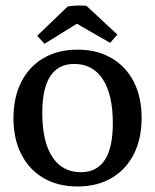

<svg xmlns="http://www.w3.org/2000/svg" viewBox="-20 -674 568 703"><path d="M296.4 -652.8 409.7 -547.4 383.3 -517.1 232.9 -603.5ZM296.4 -652.8 288.6 -604 143.1 -513.7 116.2 -543 228 -650.4Q244.6 -652.8 260.7 -653.6Q276.9 -654.3 296.4 -652.8ZM263.7 8.8Q191.9 8.8 139.4 -22Q86.9 -52.7 58.1 -108.9Q29.3 -165 29.3 -241.2Q29.3 -317.9 58.1 -374.3Q86.9 -430.7 139.6 -461.4Q192.4 -492.2 264.2 -492.2Q335.4 -492.2 388.2 -461.4Q440.9 -430.7 469.7 -374.8Q498.5 -318.8 498.5 -242.2Q498.5 -165.5 469.7 -109.1Q440.9 -52.7 388.2 -22Q335.4 8.8 263.7 8.8ZM275.9 -43.5Q393.1 -43.5 393.1 -223.1Q393.1 -327.6 356.4 -383.8Q319.8 -439.9 252 -439.9Q134.8 -439.9 134.8 -260.3Q134.8 -155.3 171.6 -99.4Q208.5 -43.5 275.9 -43.5Z"/></svg>

Font: Markazi Text Medium
Style: Regular
Weight: 500
Designer: Borna Izadpanah (Arabic designer), Fiona Ross (Arabic design director) and Florian Runge (Latin designer)
Foundry: Borna Izadpanah and Florian Runge
Version: Version 1.001